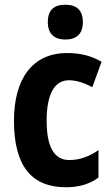

<svg xmlns="http://www.w3.org/2000/svg" viewBox="-20 -781 474 811"><path d="M256 -761C208 -761 182 -739 182 -687C182 -637 211 -614 256 -614C302 -614 330 -637 330 -687C330 -738 304 -761 256 -761ZM259 10C313 10 358 -3 396 -31V-147C357 -120 317 -105 272 -105C210 -105 177 -159 177 -271C177 -383 210 -442 271 -442C303 -442 335 -431 370 -413L409 -520C370 -543 324 -557 264 -557C116 -557 39 -447 39 -271C39 -79 114 10 259 10Z"/></svg>

Font: Noto Sans Armenian Condensed
Style: Regular
Weight: 400
Width: 3
Designer: Monotype Design Team
Foundry: Monotype Imaging Inc.
Version: Version 2.008